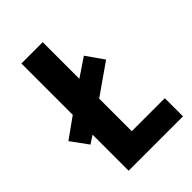

<svg xmlns="http://www.w3.org/2000/svg" viewBox="-225 -809 904 904"><g transform="rotate(-45 227.5 -357.0)"><path d="M87 0V-240L47 -214L-15 -299L87 -372V-714H229V-470L321 -532L382 -445L229 -338V-121H449V0Z"/></g></svg>

Font: Noto Sans Khmer UI Condensed
Style: Bold
Weight: 700
Width: 3
Designer: Danh Hong and the Monotype Design Team
Foundry: Monotype Imaging Inc.
Version: Version 2.002; ttfautohint (v1.8.4.7-5d5b)